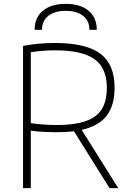

<svg xmlns="http://www.w3.org/2000/svg" viewBox="-20 -972 674 992"><path d="M362 -294Q340 -291 316 -290Q292 -289 266 -289Q238 -289 206.5 -290.5Q175 -292 139 -297V0H99V-735Q183 -750 262 -750Q424 -750 498 -695Q572 -640 572 -519Q572 -427 531 -374Q490 -321 402 -301L591 0H546ZM270 -326Q340 -326 390 -337Q440 -348 471.5 -371Q503 -394 517.5 -431Q532 -468 532 -519Q532 -620 468.5 -666Q405 -712 265 -712Q234 -712 200 -709.5Q166 -707 139 -702V-336Q148 -334 162.5 -332.5Q177 -331 194.5 -329.5Q212 -328 231.5 -327Q251 -326 270 -326ZM442 -818Q442 -864 409.5 -890Q377 -916 320 -916Q262 -916 229.5 -890Q197 -864 197 -818H159Q159 -881 201.5 -916.5Q244 -952 320 -952Q395 -952 437.5 -916.5Q480 -881 480 -818Z"/></svg>

Font: Encode Sans Normal
Style: Thin
Weight: 100
Designer: Pablo Impallari, Andres Torresi
Foundry: Pablo Impallari, Andres Torresi
Version: Version 1.000; ttfautohint (v1.00) -l 8 -r 50 -G 200 -x 14 -